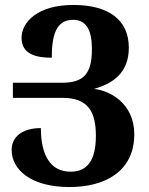

<svg xmlns="http://www.w3.org/2000/svg" viewBox="-20 -744 601 775"><path d="M261 11C402 11 522 -51 522 -202C522 -327 423 -379 359 -385C438 -407 500 -452 500 -551C500 -666 416 -724 276 -724C132 -724 67 -655 67 -591C67 -525 126 -511 189 -511C189 -601 206 -664 275 -664C328 -664 351 -623 351 -546C351 -446 318 -410 230 -410H32V-349H233C336 -349 367 -292 367 -196C367 -97 333 -51 265 -51C183 -51 145 -118 145 -227C73 -227 27 -194 27 -139C27 -61 102 11 261 11Z"/></svg>

Font: Noto Serif Armenian ExtraCondensed ExtraBold
Style: Regular
Weight: 800
Width: 2
Designer: Monotype Design Team
Foundry: Monotype Imaging Inc.
Version: Version 2.008